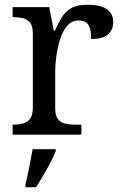

<svg xmlns="http://www.w3.org/2000/svg" viewBox="-20 -566 511 807"><path d="M33 0V-42H36Q59 -42 77.5 -47Q96 -52 107 -67.5Q118 -83 118 -114V-426Q118 -456 106.5 -470.5Q95 -485 76.5 -489.5Q58 -494 36 -494H33V-536H187L206 -437H211Q224 -467 239 -492Q254 -517 279 -531.5Q304 -546 348 -546Q403 -546 429.5 -527Q456 -508 456 -473Q456 -442 434.5 -422Q413 -402 363 -402Q363 -430 358 -447Q353 -464 341.5 -472Q330 -480 310 -480Q282 -480 263 -458Q244 -436 233 -402Q222 -368 217 -331.5Q212 -295 212 -266V-109Q212 -80 223.5 -65.5Q235 -51 253.5 -46.5Q272 -42 294 -42H322V0ZM87 208Q93 186 98 161Q103 136 108 110.5Q113 85 117 61H214V71Q205 92 191 119Q177 146 161 173Q145 200 131 221H87Z"/></svg>

Font: Noto Serif Myanmar
Style: Regular
Weight: 400
Designer: Ben Mitchell and the Monotype Design Team
Foundry: Monotype Imaging Inc.
Version: Version 2.106